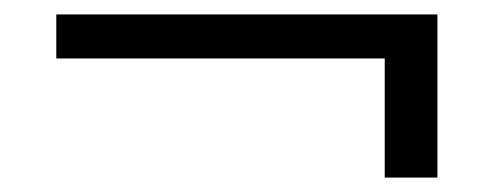

<svg xmlns="http://www.w3.org/2000/svg" viewBox="-20 -370 685 266"><path d="M513 -289H58V-350H586V-124H513Z"/></svg>

Font: KoHo Medium
Style: Regular
Weight: 500
Version: Version 1.000; ttfautohint (v1.6)